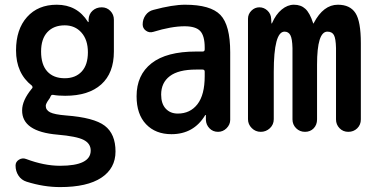

<svg xmlns="http://www.w3.org/2000/svg" viewBox="-20 -550 1540 801"><path d="M250 -444.3Q204.1 -444.3 177.7 -416Q151.4 -387.7 151.4 -335Q151.4 -280.3 177.2 -252Q203.1 -223.6 250 -223.6Q294.9 -223.6 320.8 -251.5Q346.7 -279.3 346.7 -332Q346.7 -383.8 319.8 -414.1Q293 -444.3 250 -444.3ZM230.5 141.6Q358.4 141.6 358.4 78.1Q358.4 48.8 329.1 33.7Q299.8 18.6 219.7 11.7Q71.3 -1 72.3 -89.8Q72.3 -130.9 112.3 -179.7L113.3 -180.7Q118.2 -185.5 113.3 -192.4Q46.9 -244.1 46.9 -339.8Q46.9 -427.7 92.8 -479Q138.7 -530.3 216.8 -530.3Q301.8 -530.3 346.7 -459Q346.7 -458 348.6 -458H349.6V-468.8Q350.6 -491.2 366.2 -505.4Q381.8 -519.5 404.3 -519.5Q425.8 -519.5 440.4 -504.4Q455.1 -489.3 455.1 -467.8V-335Q455.1 -245.1 402.3 -197.8Q349.6 -150.4 252 -150.4Q221.7 -150.4 201.2 -154.3Q194.3 -155.3 191.4 -148.4Q188.5 -140.6 183.6 -134.8Q170.9 -117.2 170.9 -108.4Q170.9 -90.8 189 -81.5Q207 -72.3 254.9 -68.4Q372.1 -59.6 417 -25.4Q461.9 8.8 461.9 82Q461.9 152.3 402.8 191.4Q343.8 230.5 230.5 230.5Q162.1 230.5 90.8 208Q69.3 201.2 57.1 182.6Q44.9 164.1 44.9 140.6Q44.9 125 59.1 116.2Q73.2 107.4 88.9 113.3Q164.1 141.6 230.5 141.6Z M797.9 -259.8Q724.6 -259.8 688.5 -232.4Q652.3 -205.1 652.3 -155.3Q652.3 -117.2 671.4 -96.7Q690.4 -76.2 721.7 -76.2Q773.4 -76.2 803.7 -115.2Q834 -154.3 834 -232.4V-251Q834 -259.8 825.2 -259.8ZM695.3 9.8Q628.9 9.8 589.4 -31.7Q549.8 -73.2 549.8 -148.4Q549.8 -237.3 612.3 -286.1Q674.8 -335 797.9 -335H825.2Q834 -335 834 -343.8V-351.6Q834 -400.4 815.4 -420.4Q796.9 -440.4 750 -440.4Q695.3 -440.4 619.1 -417Q602.5 -412.1 588.9 -421.9Q575.2 -431.6 575.2 -448.2Q575.2 -469.7 587.4 -486.8Q599.6 -503.9 620.1 -508.8Q700.2 -530.3 752 -530.3Q858.4 -530.3 899.4 -487.8Q940.4 -445.3 940.4 -332V-49.8Q940.4 -30.3 925.3 -15.1Q910.2 0 889.6 0Q868.2 0 854 -14.6Q839.8 -29.3 838.9 -49.8V-69.3Q838.9 -70.3 837.9 -70.3Q835.9 -70.3 835.9 -69.3Q788.1 9.8 695.3 9.8Z M1014.6 -52.7V-471.7Q1014.6 -491.2 1028.8 -505.4Q1043 -519.5 1062 -519.5Q1081.1 -519.5 1095.7 -505.9Q1110.4 -492.2 1111.3 -471.7L1112.3 -454.1Q1112.3 -452.1 1113.3 -452.1Q1115.2 -452.1 1115.2 -454.1Q1130.9 -490.2 1155.3 -510.3Q1179.7 -530.3 1206.1 -530.3Q1235.4 -530.3 1253.9 -513.2Q1272.5 -496.1 1286.1 -454.1Q1286.1 -452.1 1288.1 -452.1Q1289.1 -452.1 1289.1 -454.1Q1329.1 -530.3 1389.6 -530.3Q1440.4 -530.3 1462.9 -495.6Q1485.4 -460.9 1485.4 -370.1V-51.8Q1485.4 -29.3 1470.2 -14.6Q1455.1 0 1433.1 0Q1411.1 0 1396.5 -15.1Q1381.8 -30.3 1381.8 -51.8V-349.6Q1380.9 -389.6 1373 -403.8Q1365.2 -418 1345.7 -418Q1302.7 -418 1302.7 -280.3V-51.8Q1302.7 -29.3 1288.6 -14.6Q1274.4 0 1252.4 0Q1230.5 0 1215.3 -15.1Q1200.2 -30.3 1200.2 -51.8V-349.6Q1199.2 -388.7 1191.4 -403.3Q1183.6 -418 1167 -418Q1122.1 -418 1122.1 -250V-52.7Q1122.1 -30.3 1106 -15.1Q1089.8 0 1067.9 0Q1045.9 0 1030.3 -15.6Q1014.6 -31.2 1014.6 -52.7Z"/></svg>

Font: Rounded Mgen+ 2m medium
Style: Regular
Weight: 500
Designer: [Source Han Sans]
Ryoko NISHIZUKA  (kana & ideographs); Paul D. Hunt (Latin, Greek & Cyrillic); Wenlong ZHANG  (bopomofo
Version: Version 1.059.20150602